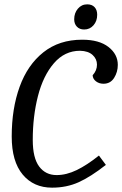

<svg xmlns="http://www.w3.org/2000/svg" viewBox="-20 -858 563 885"><path d="M34 -229Q34 -357 70.5 -458Q107 -559 180 -617Q253 -675 359 -675Q437 -675 480 -641.5Q523 -608 523 -559Q523 -526 506 -499Q489 -472 457 -472Q437 -472 422.5 -483Q408 -494 407 -511Q427 -533 427 -560Q427 -586 407 -604.5Q387 -623 349 -624Q278 -624 228.5 -566.5Q179 -509 155 -415.5Q131 -322 131 -213Q131 -130 160.5 -90.5Q190 -51 241 -51Q286 -51 333.5 -74Q381 -97 436 -141L468 -98Q398 -43 342.5 -18Q287 7 220 7Q135 7 84.5 -53.5Q34 -114 34 -229ZM322 -769Q322 -798 339 -818Q356 -838 382 -838Q404 -838 416 -825Q428 -812 428 -790Q428 -761 411 -741.5Q394 -722 368 -722Q347 -722 334.5 -735Q322 -748 322 -769Z"/></svg>

Font: Caladea
Style: Italic
Weight: 400
Italic angle: -9°
Designer: Carolina Giovagnoli and Andres Torresi
Foundry: Carolina Giovagnoli & Andres Torresi
Version: Version 1.001